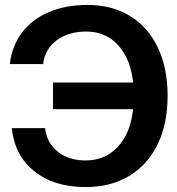

<svg xmlns="http://www.w3.org/2000/svg" viewBox="-20 -746 720 779"><path d="M327 -95Q407 -95 458.5 -151Q510 -207 520 -303H195V-411H520Q510 -507 459.5 -562.5Q409 -618 330 -618Q258 -618 210 -582.5Q162 -547 155 -486H20Q28 -559 69 -613.5Q110 -668 178.5 -697Q247 -726 335 -726Q434 -726 507.5 -681Q581 -636 620.5 -553Q660 -470 660 -357Q660 -244 619.5 -160.5Q579 -77 504 -32Q429 13 327 13Q199 13 119 -51.5Q39 -116 28 -226H163Q170 -166 214.5 -130.5Q259 -95 327 -95Z"/></svg>

Font: Non Bureau Medium
Style: Regular
Weight: 500
Designer: Jona Saucedo
Foundry: Non Foundry
Version: Version 1.000; ttfautohint (v1.8.4)